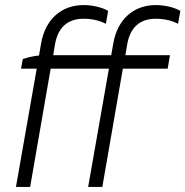

<svg xmlns="http://www.w3.org/2000/svg" viewBox="-20 -738 732 758"><path d="M70 -505 63 -467H125L43 0H99L180 -467H410L328 0H384L465 -467H642L651 -520H475L482 -562C494 -632 534 -664 595 -664C628 -664 658 -657 683 -644L692 -695C669 -709 629 -718 595 -718C508 -718 443 -662 427 -565L419 -520H190L197 -562C209 -632 249 -664 310 -664C343 -664 373 -657 398 -644L407 -695C384 -709 344 -718 310 -718C223 -718 158 -662 142 -565L134 -519C113 -517 88 -511 70 -505Z"/></svg>

Font: Fixel Display 20240404 Light
Style: Italic
Weight: 300
Italic angle: -10°
Designer: AlfaBravo + MacPaw
Foundry: Kyrylo Tkachov, Marchela Mozhyna, Serhii Makarenko, Maria Weinstein, Zakhar Kryvoshyya
Version: Version 1.211;Glyphs 3.2 (3225)